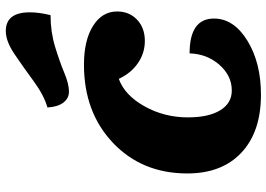

<svg xmlns="http://www.w3.org/2000/svg" viewBox="-152 -764 941 678"><g transform="rotate(-90 319.0 -425.5)"><path d="M334 -653Q310 -653 295 -673Q280 -693 278 -729Q321 -741 372 -778.5Q423 -816 467.5 -846Q512 -876 548 -876Q614 -876 614 -791Q614 -758 604 -718Q545 -718 492.5 -702Q440 -686 400.5 -669.5Q361 -653 334 -653ZM323 25Q192 25 118.5 -44Q45 -113 45 -235Q45 -395 153 -497.5Q261 -600 429 -600Q515 -600 566 -568Q617 -536 617 -483Q617 -440 588 -412.5Q559 -385 513 -385Q470 -385 434.5 -409.5Q399 -434 379 -477Q321 -456 282 -386Q243 -316 243 -233Q243 -160 268 -119Q293 -78 338 -78Q390 -78 428.5 -121.5Q467 -165 469 -227Q592 -227 592 -141Q592 -71 514 -23Q436 25 323 25Z"/></g></svg>

Font: Lemonada
Style: Bold
Weight: 700
Designer: Mohamed Gaber (Arabic), Eduardo Tunni (Latin)
Foundry: Kief Type Foundry
Version: Version 4.004